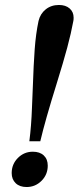

<svg xmlns="http://www.w3.org/2000/svg" viewBox="-20 -742 316 772"><path d="M112 -393Q115 -482 119.5 -544Q124 -606 135 -658Q142 -687 164 -704.5Q186 -722 217 -722Q244 -722 260 -708Q276 -694 276 -671Q276 -663 275 -658Q266 -609 250.5 -551Q235 -493 207 -403Q162 -259 142 -174H98Q106 -236 108.5 -307.5Q111 -379 112 -393ZM27 -46Q27 -82 52 -107Q77 -132 112 -132Q140 -132 156 -117Q172 -102 172 -76Q172 -40 147 -15Q122 10 87 10Q59 10 43 -5.5Q27 -21 27 -46Z"/></svg>

Font: Fahkwang SemiBold
Style: Italic
Weight: 600
Italic angle: -10°
Version: Version 1.000; ttfautohint (v1.6)